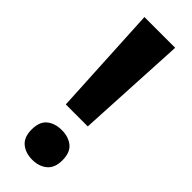

<svg xmlns="http://www.w3.org/2000/svg" viewBox="-243 -982 774 774"><g transform="rotate(45 144.0 -594.5)"><path d="M206.9 -484.7H81.6L56.6 -958H231.9ZM55.5 -315.7Q55.5 -360.6 80.2 -380.5Q104.9 -400.4 143.8 -400.4Q181.6 -400.4 206.5 -380.5Q231.4 -360.6 231.4 -315.7Q231.4 -272.4 206.5 -251.8Q181.6 -231.2 143.8 -231.2Q104.9 -231.2 80.2 -251.8Q55.5 -272.4 55.5 -315.7Z"/></g></svg>

Font: Noto Sans Khmer UI
Style: Regular
Weight: 400
Designer: Danh Hong and the Monotype Design Team
Foundry: Monotype Imaging Inc.
Version: Version 2.002